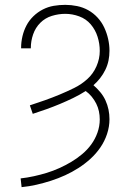

<svg xmlns="http://www.w3.org/2000/svg" viewBox="-20 -548 540 791"><path d="M69 223 65 187Q92 184 119.5 178Q147 172 173 164Q199 156 224.5 144.5Q250 133 273.5 119Q297 105 318.5 87Q340 69 356 47Q372 25 381.5 -1.5Q391 -28 391 -56Q391 -73 387.5 -89.5Q384 -106 376.5 -121Q369 -136 358 -149.5Q347 -163 333 -173Q308 -157 281 -144Q254 -131 226.5 -119.5Q199 -108 171 -98Q143 -88 115 -79L103 -114Q134 -124 165 -135Q196 -146 226 -158.5Q256 -171 285.5 -185.5Q315 -200 339.5 -222Q364 -244 377.5 -275Q391 -306 391 -338Q391 -368 382 -396.5Q373 -425 354 -447.5Q335 -470 306.5 -480.5Q278 -491 249 -491Q221 -491 193.5 -482.5Q166 -474 146 -454Q126 -434 116.5 -406.5Q107 -379 107 -351V-349H67V-352Q67 -375 72.5 -398.5Q78 -422 89 -443Q100 -464 117.5 -481Q135 -498 156.5 -509Q178 -520 201.5 -524Q225 -528 249 -528Q273 -528 297.5 -523Q322 -518 343.5 -506Q365 -494 382 -475.5Q399 -457 409.5 -434.5Q420 -412 425.5 -387.5Q431 -363 431 -339Q431 -318 427 -298.5Q423 -279 414 -260.5Q405 -242 392.5 -226Q380 -210 365 -197Q380 -184 393 -168.5Q406 -153 414.5 -134.5Q423 -116 427 -96.5Q431 -77 431 -57Q431 -26 421 4Q411 34 393.5 59.5Q376 85 353 106Q330 127 303.5 144Q277 161 248.5 174Q220 187 190.5 196.5Q161 206 130.5 213Q100 220 69 223Z"/></svg>

Font: Iosevka SS18 Extralight
Style: Regular
Weight: 200
Monospace: yes
Designer: Belleve Invis
Foundry: Belleve Invis
Version: Version 25.1.1; ttfautohint (v1.8.4)